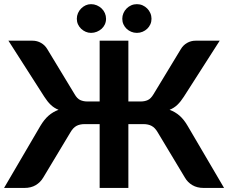

<svg xmlns="http://www.w3.org/2000/svg" viewBox="-22 -926 1124 946"><path d="M1082 0H981.5Q949 0 925.8 -13.8Q902.5 -27.5 889 -51L755 -274Q742 -296.5 725.2 -305.5Q708.5 -314.5 684.5 -314.5H610.5V0H469V-314.5H395.5Q371 -314.5 354.5 -305.5Q338 -296.5 325 -274L191 -51Q177 -27.5 154 -13.8Q131 0 98 0H-2L176.5 -305Q195.5 -337 217.2 -356Q239 -375 266.5 -385Q244 -394 227.8 -409.8Q211.5 -425.5 196.5 -449L19.5 -725.5H138.5Q161 -725.5 180.2 -714.5Q199.5 -703.5 211 -684L345.5 -462Q358 -440 373.5 -433Q389 -426 408.5 -426H469V-725.5H610.5V-426H671Q691 -426 706.2 -433Q721.5 -440 734.5 -462L869 -684Q880.5 -703.5 899.8 -714.5Q919 -725.5 941.5 -725.5H1060.5L883.5 -449Q868.5 -425.5 852.2 -409.8Q836 -394 813.5 -385Q841 -375 862.8 -356Q884.5 -337 903 -305ZM500.5 -833.5Q500.5 -819 494.8 -806.2Q489 -793.5 478.8 -784.2Q468.5 -775 455 -769.5Q441.5 -764 426.5 -764Q412.5 -764 400 -769.5Q387.5 -775 377.8 -784.2Q368 -793.5 362.2 -806.2Q356.5 -819 356.5 -833.5Q356.5 -848 362.2 -861.2Q368 -874.5 377.8 -884.2Q387.5 -894 400 -899.8Q412.5 -905.5 426.5 -905.5Q441.5 -905.5 455 -899.8Q468.5 -894 478.8 -884.2Q489 -874.5 494.8 -861.2Q500.5 -848 500.5 -833.5ZM724.5 -833.5Q724.5 -819 718.8 -806.2Q713 -793.5 703.2 -784.2Q693.5 -775 680.5 -769.5Q667.5 -764 652.5 -764Q637.5 -764 624.5 -769.5Q611.5 -775 601.8 -784.2Q592 -793.5 586.2 -806.2Q580.5 -819 580.5 -833.5Q580.5 -848 586.2 -861.2Q592 -874.5 601.8 -884.2Q611.5 -894 624.5 -899.8Q637.5 -905.5 652.5 -905.5Q667.5 -905.5 680.5 -899.8Q693.5 -894 703.2 -884.2Q713 -874.5 718.8 -861.2Q724.5 -848 724.5 -833.5Z"/></svg>

Font: Lato 2
Style: Regular
Weight: 800
Designer: Lukasz Dziedzic with Adam Twardoch and Botio Nikoltchev
Foundry: tyPoland Lukasz Dziedzic
Version: Version 2.015; 2015-08-06; http://www.latofonts.com/